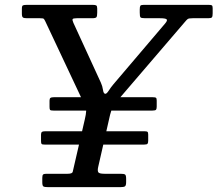

<svg xmlns="http://www.w3.org/2000/svg" viewBox="-20 -770 895 790"><path d="M154 -20V-38Q154 -49 157.5 -52Q161 -55 171 -55H258Q277.5 -55 279.2 -63Q281 -71 284.5 -86L329 -279Q334 -300 334.5 -312.5Q335 -325 326.5 -342L166.5 -682Q162.5 -690.5 159.8 -692.8Q157 -695 144 -695H91Q79 -695 74.5 -698Q70 -701 70 -714V-734Q70 -746 74.5 -748Q79 -750 91 -750H362Q372.5 -750 376.2 -747.5Q380 -745 380 -735V-718Q380 -703.5 376.8 -699.2Q373.5 -695 359 -695H296Q280.5 -695 278.8 -691.2Q277 -687.5 282 -676L395 -430Q401.5 -416 403.8 -400Q406 -384 413.5 -384Q419 -384 427.5 -397.2Q436 -410.5 446.5 -423L660 -674Q670.5 -686.5 665.2 -690.8Q660 -695 638 -695H577Q561 -695 558 -698.8Q555 -702.5 555 -718.5V-731Q555 -742.5 557.5 -746.2Q560 -750 571 -750H838Q847.5 -750 851.2 -748.2Q855 -746.5 855 -737V-715Q855 -702.5 852 -698.8Q849 -695 837 -695H773Q757 -695 752.5 -691.8Q748 -688.5 741 -680L465 -358Q453 -344 445.8 -332.2Q438.5 -320.5 433 -298L384 -83Q380.5 -67.5 384.5 -61.2Q388.5 -55 410 -55H476Q490.5 -55 494.8 -51.8Q499 -48.5 499 -34V-21Q499 -6.5 494 -3.2Q489 0 475 0H178Q163.5 0 158.8 -2.8Q154 -5.5 154 -20ZM202 -370H608Q619 -370 621.9 -367.5Q624.8 -365 624.8 -356V-331.5Q624.8 -322.5 622.2 -318.8Q619.6 -315 606.7 -315H200.7Q188.4 -315 186.1 -317.8Q183.8 -320.5 183.8 -330V-356Q183.8 -364.5 187.7 -367.2Q191.6 -370 202 -370ZM167 -230H573Q584 -230 586.9 -227.5Q589.8 -225 589.8 -216V-191.5Q589.8 -182.5 587.2 -178.8Q584.6 -175 571.7 -175H165.7Q153.4 -175 151.1 -177.8Q148.8 -180.5 148.8 -190V-216Q148.8 -224.5 152.7 -227.2Q156.6 -230 167 -230Z"/></svg>

Font: Besley*
Style: Italic
Weight: 400
Italic angle: -13°
Designer: Owen Earl
Foundry: indestructible type*
Version: Version 2.000; ttfautohint (v1.8.3)